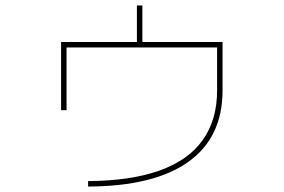

<svg xmlns="http://www.w3.org/2000/svg" viewBox="-20 -660 1040 704"><path d="M303 4Q459 3 564.5 -34.5Q670 -72 723 -146Q776 -220 776 -328V-486H224V-256H204V-506H482V-640H502V-506H796V-328Q796 -156 670.5 -66.5Q545 23 303 24Z"/></svg>

Font: M PLUS 1 Code Thin
Style: Regular
Weight: 250
Designer: Coji Morishita
Foundry: UNDERFOREST DESIGN
Version: Version 1.002